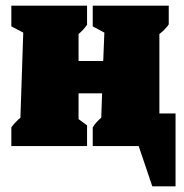

<svg xmlns="http://www.w3.org/2000/svg" viewBox="-20 -515 648 677"><path d="M20 0V-66Q34 -85 52 -100L62 -400L20 -422V-495H287V-428Q275 -410 257 -395V-300H344L348 -400L307 -422V-495H575V-429Q564 -412 542 -395V-115H599V142H517L469 0H307V-66Q318 -84 337 -100L340 -186H257V-95L287 -73V0Z"/></svg>

Font: Piazzolla Black
Style: Regular
Weight: 900
Designer: Juan Pablo del Peral
Foundry: Huerta Tipografica
Version: Version 1.330